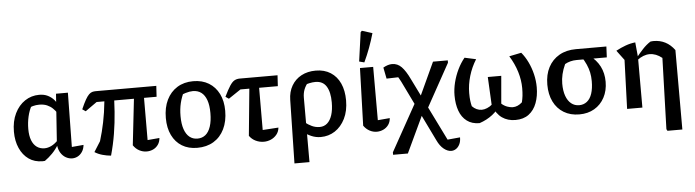

<svg xmlns="http://www.w3.org/2000/svg" viewBox="-54 -1016 5298 1464"><g transform="rotate(-5 2595.0 -284.0)"><path d="M254 8Q250 8 245 8.5Q240 9 236 9Q175 9 131 -22Q87 -53 62.5 -108Q38 -163 38 -234Q38 -314 67 -373.5Q96 -433 145 -465.5Q194 -498 254 -498Q292 -498 320 -484Q348 -470 368 -447Q388 -424 401 -397L380 -349Q368 -367 350.5 -384Q333 -401 308 -412Q283 -423 248 -423Q223 -423 199 -416.5Q175 -410 147 -395L190 -422Q170 -386 159.5 -340Q149 -294 149 -245Q149 -194 162.5 -159Q176 -124 201 -106Q226 -88 260 -88Q285 -88 311.5 -100.5Q338 -113 365 -141V-111Q341 -71 312.5 -42Q284 -13 254 8ZM464 7Q439 7 415.5 -6Q392 -19 376 -44.5Q360 -70 356 -108L383 -495H474L468 -80L558 -88Q555 -57 540.5 -35.5Q526 -14 506 -3.5Q486 7 464 7Z M932 -52 981 -488H1049L1048 -82L1139 -90Q1137 -60 1121.5 -38.5Q1106 -17 1083 -6.5Q1060 4 1034 4Q1005 4 978 -10Q951 -24 932 -52ZM760 12Q727 9 695 0Q663 -9 636 -26L728 -172L669 -54Q688 -108 705.5 -175.5Q723 -243 735 -321.5Q747 -400 751 -488H823Q822 -403 816 -319Q810 -235 796.5 -152.5Q783 -70 760 12ZM597 -342 572 -359Q592 -405 607 -431Q622 -457 634.5 -469Q647 -481 659.5 -484.5Q672 -488 687 -488H1150L1145 -405H686Z M1421 10Q1353 10 1304 -20Q1255 -50 1228 -105.5Q1201 -161 1201 -237Q1201 -317 1229.5 -375.5Q1258 -434 1310 -466.5Q1362 -499 1433 -499Q1502 -499 1552 -468.5Q1602 -438 1629.5 -383Q1657 -328 1657 -253Q1657 -173 1628 -113.5Q1599 -54 1546 -22Q1493 10 1421 10ZM1428 -60Q1464 -60 1489.5 -80.5Q1515 -101 1529 -143Q1543 -185 1543 -246Q1543 -305 1529 -344.5Q1515 -384 1488.5 -404Q1462 -424 1424 -424Q1399 -424 1368 -414.5Q1337 -405 1293 -386L1358 -431Q1336 -387 1325 -341.5Q1314 -296 1314 -242Q1314 -182 1328 -141.5Q1342 -101 1367.5 -80.5Q1393 -60 1428 -60Z M1693 -342 1668 -359Q1694 -413 1712.5 -441Q1731 -469 1748.5 -478.5Q1766 -488 1789 -488H2078L2073 -405H1787ZM1863 -488H1930L1929 -82L2050 -90Q2047 -59 2029 -37Q2011 -15 1985 -3.5Q1959 8 1930 8Q1898 8 1868.5 -6Q1839 -20 1820 -47Z M2148 193 2158 -292Q2159 -354 2186 -400.5Q2213 -447 2260.5 -472.5Q2308 -498 2371 -498Q2437 -498 2484.5 -467.5Q2532 -437 2557 -382Q2582 -327 2582 -252Q2582 -171 2552.5 -112Q2523 -53 2474.5 -21.5Q2426 10 2366 10Q2328 10 2293.5 -5Q2259 -20 2234 -41L2251 -114Q2277 -93 2305 -80Q2333 -67 2365 -67Q2398 -67 2422 -88Q2446 -109 2459 -149Q2472 -189 2472 -246Q2472 -325 2445 -368.5Q2418 -412 2361 -412Q2339 -412 2314 -406.5Q2289 -401 2261 -391L2310 -420Q2286 -393 2274.5 -364Q2263 -335 2263 -300V193Z M2695 -48 2709 -488H2810V-80L2902 -88Q2900 -58 2884.5 -36.5Q2869 -15 2845 -4Q2821 7 2795 7Q2767 7 2740.5 -7Q2714 -21 2695 -48ZM2746 -528 2707 -538 2738 -760 2748 -770 2827 -745Q2811 -689 2791 -635Q2771 -581 2746 -528Z M3327 114 3423 105Q3423 136 3412.5 157.5Q3402 179 3385 190.5Q3368 202 3348 202Q3320 202 3291 179Q3262 156 3241 111L3029 -325Q3013 -360 2997 -387Q2981 -414 2964 -434L3040 -394L2904 -390L2887 -476Q2924 -497 2955 -497Q2997 -497 3027.5 -465.5Q3058 -434 3088 -371ZM2903 193V174L3107 -193L3134 -198L3268 -488H3381V-470L3197 -137L3170 -134L3016 193Z M3856 10Q3797 10 3754 -20Q3711 -50 3684 -118L3757 -125Q3778 -106 3801.5 -97.5Q3825 -89 3844 -89Q3882 -89 3916 -120Q3922 -143 3925 -169Q3928 -195 3928 -228Q3928 -289 3908.5 -353Q3889 -417 3851 -478L3944 -497Q3972 -464 3993.5 -419.5Q4015 -375 4027 -325Q4039 -275 4039 -225Q4039 -158 4019 -104.5Q3999 -51 3958.5 -20.5Q3918 10 3856 10ZM3581 10Q3523 10 3484.5 -19Q3446 -48 3427.5 -99Q3409 -150 3409 -217Q3409 -265 3421.5 -315.5Q3434 -366 3457 -413.5Q3480 -461 3510 -497L3597 -478Q3561 -421 3541.5 -355Q3522 -289 3522 -225Q3522 -190 3525 -166.5Q3528 -143 3533 -124Q3549 -107 3568 -98.5Q3587 -90 3607 -90Q3626 -90 3648 -99Q3670 -108 3689 -125L3749 -121Q3724 -76 3681 -42.5Q3638 -9 3581 10ZM3756 -94 3686 -98 3674 -335H3777Z M4360 -405Q4335 -405 4312 -399Q4289 -393 4270 -382Q4252 -343 4243.5 -306.5Q4235 -270 4235 -235Q4235 -180 4249 -141Q4263 -102 4289 -81Q4315 -60 4350 -60Q4384 -60 4409.5 -80Q4435 -100 4448 -139.5Q4461 -179 4461 -234Q4461 -270 4454.5 -301Q4448 -332 4434.5 -362.5Q4421 -393 4398 -428L4460 -429Q4566 -352 4566 -221Q4566 -153 4538 -100.5Q4510 -48 4460.5 -19Q4411 10 4345 10Q4277 10 4226.5 -20.5Q4176 -51 4148.5 -106.5Q4121 -162 4121 -237Q4121 -314 4150.5 -370Q4180 -426 4234 -457Q4288 -488 4362 -488H4595L4591 -405Z M5003 193 4996 180 5013 -364 5117 -415V193ZM4822 -364 4820 -384Q4844 -414 4872 -444.5Q4900 -475 4933 -496Q4940 -497 4946 -497.5Q4952 -498 4958 -498Q5006 -498 5046 -477.5Q5086 -457 5117 -415L5013 -364Q4967 -401 4918 -401Q4870 -401 4822 -364ZM4711 0 4724 -374 4668 -449Q4705 -469 4742 -482.5Q4779 -496 4817 -500L4828 -386V0Z"/></g></svg>

Font: Piazzolla 24pt SemiBold
Style: Regular
Weight: 600
Designer: Juan Pablo del Peral
Foundry: Huerta Tipografica
Version: Version 2.005